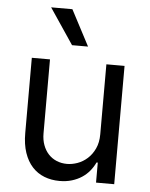

<svg xmlns="http://www.w3.org/2000/svg" viewBox="-55 -829 691 882"><g transform="rotate(5 290.5 -388.5)"><path d="M420.5 -545.5H504.3V0H420.5V-92.3H414.8Q405.2 -71.7 390.3 -53.4Q375.4 -35.2 355.1 -21.8Q334.9 -8.5 309.3 -0.7Q283.7 7.1 252.8 7.1Q214.5 7.1 182.2 -5.5Q149.9 -18.1 126.4 -43.7Q103 -69.2 89.8 -108Q76.7 -146.7 76.7 -198.9V-545.5H160.5V-204.5Q160.5 -174.7 169.4 -150.6Q178.3 -126.4 194.1 -109.4Q209.9 -92.3 231.9 -83.1Q253.9 -73.9 279.8 -73.9Q303.3 -73.9 328.1 -82.7Q353 -91.6 373.6 -110.1Q394.2 -128.6 407.3 -156.6Q420.5 -184.7 420.5 -223ZM144.9 -784.1H242.9L329.5 -619.3H255.7Z"/></g></svg>

Font: Fast_Sans-Dotted
Style: Regular
Weight: 400
Version: Version 3.018